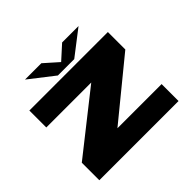

<svg xmlns="http://www.w3.org/2000/svg" viewBox="-160 -857 1042 1042"><g transform="rotate(-45 361.0 -336.0)"><path d="M319.5 -130H658.5V0H50.5V-134.5L394.5 -406H49.5V-536H652V-402ZM277 -671.5 357.5 -600 436.5 -671.5H562.5L419 -561H293.5L151.5 -671.5Z"/></g></svg>

Font: Anybody Wide
Style: Bold
Weight: 700
Width: 7
Designer: Tyler Finck
Foundry: Etcetera Type Company
Version: Version 1.000; ttfautohint (v1.8)